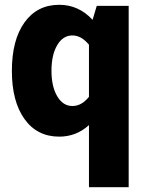

<svg xmlns="http://www.w3.org/2000/svg" viewBox="-20 -568 627 805"><path d="M29.8 -271Q29.8 -400.4 82.8 -474.1Q135.7 -547.9 228.5 -547.9Q309.6 -547.9 368.2 -484.9L385.7 -543.5H519.5V216.8H353V-43.5Q299.8 4.9 228.5 4.9Q135.7 4.9 82.8 -68.8Q29.8 -142.6 29.8 -271ZM195.8 -271.5Q195.8 -205.1 220 -164.3Q244.1 -123.5 283.7 -123.5Q322.3 -123.5 353 -162.1V-380.4Q321.3 -419.4 283.2 -419.4Q243.7 -419.4 219.7 -378.4Q195.8 -337.4 195.8 -271.5Z"/></svg>

Font: Estedad-FD ExtraBold
Style: Regular
Weight: 800
Designer: Amin Abedi
Version: Version 7.3